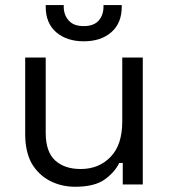

<svg xmlns="http://www.w3.org/2000/svg" viewBox="-20 -711 652 740"><path d="M269.5 8.8Q216.8 8.8 172.9 -13.7Q127.9 -37.1 101.6 -82Q77.1 -127.9 77.1 -193.4Q77.1 -292 77.1 -489.3Q96.7 -489.3 156.2 -489.3Q156.2 -416 156.2 -199.2Q156.2 -126 192.4 -92.8Q228.5 -59.6 291 -59.6Q361.3 -59.6 406.2 -106.4Q451.2 -152.3 451.2 -243.2Q451.2 -325.2 451.2 -489.3Q470.7 -489.3 530.3 -489.3Q530.3 -367.2 530.3 0Q510.7 0 453.1 0Q453.1 -20.5 453.1 -83Q449.2 -83 439.5 -83Q422.9 -47.9 383.8 -19.5Q344.7 8.8 269.5 8.8ZM302.7 -551.8Q237.3 -551.8 196.3 -586.9Q156.2 -622.1 156.2 -684.6Q156.2 -686.5 156.2 -691.4Q173.8 -691.4 225.6 -691.4Q225.6 -689.5 225.6 -685.5Q225.6 -653.3 245.1 -631.8Q263.7 -610.4 302.7 -610.4Q341.8 -610.4 360.4 -631.8Q378.9 -653.3 378.9 -685.5Q378.9 -687.5 378.9 -691.4Q396.5 -691.4 449.2 -691.4Q449.2 -689.5 449.2 -684.6Q449.2 -622.1 409.2 -586.9Q369.1 -551.8 302.7 -551.8Z"/></svg>

Font: Kadena Space Grotesk
Style: Regular
Weight: 400
Designer: Florian Karsten
Version: Version 2.000